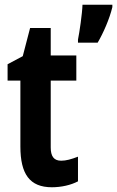

<svg xmlns="http://www.w3.org/2000/svg" viewBox="-20 -780 494 810"><path d="M454 -750V-760H328C327 -723 315 -642 309 -613V-600H392C416 -641 442 -700 454 -750ZM238 -102C207 -102 194 -121 194 -158V-440H302V-546H194V-662H107L76 -543L12 -509V-440H66V-162C66 -46 105 10 199 10C238 10 279 1 309 -15V-119C280 -108 259 -102 238 -102Z"/></svg>

Font: Noto Sans Kannada ExtraCondensed
Style: Bold
Weight: 700
Width: 2
Designer: Jelle Bosma - Monotype Design Team
Foundry: Monotype Imaging Inc.
Version: Version 2.005